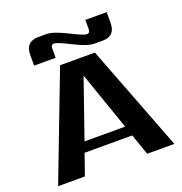

<svg xmlns="http://www.w3.org/2000/svg" viewBox="-142 -933 1004 1057"><g transform="rotate(-20 359.5 -404.5)"><path d="M248 -725V-669H122V-731Q122 -809 198 -809H245Q284 -809 360.5 -770.5Q437 -732 453 -732Q473 -732 473 -754V-809H598V-747Q598 -669 524 -669H475Q436 -669 360 -707.5Q284 -746 266 -746Q248 -746 248 -725ZM240 -182H478L359 -524ZM541 0 498 -123H219L176 0H19L257 -622H461L700 0Z"/></g></svg>

Font: Sarpanch
Style: Bold
Weight: 700
Designer: Manushi Parikh (Devanagari and Latin), Jyotish Sonowal (Devanagari)
Foundry: Indian Type Foundry
Version: Version 2.004;PS 1.0;hotconv 1.0.78;makeotf.lib2.5.61930; tt